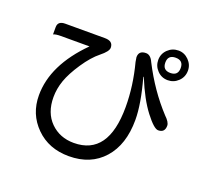

<svg xmlns="http://www.w3.org/2000/svg" viewBox="-141 -955 1282 1192"><g transform="rotate(20 500.0 -359.0)"><path d="M314.5 -619.1H125Q91.8 -619.1 76.2 -611.8Q76.2 -619.1 76.2 -659.7Q76.2 -700.2 125 -700.2H386.7Q441.4 -700.2 441.4 -656.2Q441.4 -631.8 393.6 -593.8Q345.7 -555.7 298.3 -484.9Q251 -414.1 231.4 -358.4Q211.9 -302.7 211.9 -247.1Q211.9 -143.6 272.9 -83Q334 -22.5 426.8 -22.5Q654.3 -22.5 654.3 -341.8Q654.3 -481.4 616.2 -626L611.3 -656.2Q611.3 -700.2 659.2 -700.2Q689.5 -700.2 708 -658.2Q789.1 -499 902.3 -377Q936.5 -344.7 936.5 -321.3Q936.5 -275.4 892.6 -275.4Q865.2 -275.4 807.1 -351.1Q749 -426.8 696.3 -555.7Q695.3 -557.6 694.3 -557.6V-558.6Q693.4 -558.6 693.4 -554.7Q738.3 -392.6 738.3 -287.1Q738.3 -124 654.3 -29.3Q570.3 65.4 425.8 65.4Q293 65.4 208 -19Q123 -103.5 123 -227.5Q123 -427.7 314.5 -619.1ZM843.8 -784.2Q882.8 -784.2 911.6 -754.9Q940.4 -725.6 940.4 -686.5Q940.4 -644.5 911.1 -616.2Q881.8 -587.9 841.8 -587.9Q800.8 -587.9 772.5 -617.2Q744.1 -646.5 744.1 -686.5Q744.1 -727.5 773.4 -755.9Q802.7 -784.2 843.8 -784.2ZM841.8 -736.3Q791 -736.3 791 -686.5Q791 -635.7 841.8 -635.7Q892.6 -635.7 892.6 -686.5Q892.6 -736.3 841.8 -736.3Z"/></g></svg>

Font: YuPearl-Regular
Style: Regular
Weight: 400
Designer: Max Yao
Foundry: Max-Everyday
Version: Version 1.011; ttfautohint (v1.8.3)